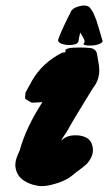

<svg xmlns="http://www.w3.org/2000/svg" viewBox="-20 -667 383 679"><path d="M275.4 -511.7Q275.4 -512.7 277.3 -515.6Q279.3 -518.6 279.3 -520.5Q279.3 -527.3 263.7 -551.8Q258.8 -532.2 257.8 -522.5Q255.9 -507.8 223.6 -507.8Q214.8 -507.8 206.1 -509.8Q197.3 -511.7 191.4 -515.6Q185.5 -519.5 185.5 -525.4Q185.5 -526.4 186.5 -529.3Q199.2 -564.5 233.4 -630.9Q236.3 -633.8 241.2 -637.2Q246.1 -640.6 252.4 -642.6Q258.8 -644.5 264.6 -646Q270.5 -647.5 275.4 -647.5Q293 -647.5 298.8 -638.7Q302.7 -633.8 305.7 -628.9Q308.6 -624 310.5 -620.1Q312.5 -616.2 314 -612.3Q315.4 -608.4 316.9 -605Q318.4 -601.6 319.8 -598.1Q321.3 -594.7 322.3 -590.8Q323.2 -586.9 324.2 -583.5Q325.2 -580.1 326.7 -576.2Q328.1 -572.3 329.1 -568.4Q335.9 -545.9 341.8 -525.4Q342.8 -524.4 342.8 -522.5Q342.8 -517.6 335.9 -513.7Q329.1 -509.8 319.3 -507.8Q309.6 -505.9 298.8 -505.9Q275.4 -505.9 275.4 -511.7ZM92.8 -380.9Q128.9 -444.3 199.2 -480.5Q201.2 -481.4 207 -481.4Q211.9 -482.4 211.9 -483.4Q210.9 -484.4 210.9 -487.3Q210.9 -499 258.8 -499Q285.2 -499 300.8 -497.1Q320.3 -493.2 323.2 -475.6Q323.2 -474.6 327.1 -453.1Q331.1 -431.6 331.1 -418.9Q331.1 -382.8 308.6 -355.5Q300.8 -341.8 271 -293.9Q241.2 -246.1 221.7 -210.9Q215.8 -200.2 207 -187.5Q198.2 -174.8 196.3 -168.9Q213.9 -188.5 246.1 -188.5H253.9Q299.8 -184.6 306.6 -151.4Q308.6 -146.5 308.6 -136.7Q308.6 -121.1 300.8 -106.9Q293 -92.8 284.2 -85Q275.4 -77.1 261.7 -66.9Q248 -56.6 244.1 -53.7Q217.8 -29.3 176.8 -17.6Q148.4 -8.8 127.9 -8.8Q114.3 -8.8 96.7 -13.7Q52.7 -27.3 40 -56.6Q34.2 -71.3 34.2 -83Q34.2 -93.8 37.1 -103.5Q40 -113.3 44.4 -123Q48.8 -132.8 49.8 -135.7Q72.3 -216.8 129.9 -305.7L92.8 -303.7Q69.3 -315.4 68.4 -320.3Q68.4 -322.3 70.3 -339.8Z"/></svg>

Font: Essays1743
Style: BoldItalic
Weight: 700
Italic angle: -10°
Designer: Based on the typeface in a 1743 English translation of the essays of Montaigne.  PostScript/TrueType font designed by Jo
Version: Version 002.100